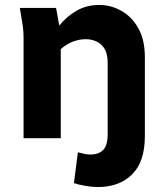

<svg xmlns="http://www.w3.org/2000/svg" viewBox="-20 -557 674 774"><path d="M60 -525H206L219 -454Q250 -492 290 -514.5Q330 -537 380 -537Q427 -537 469 -513.5Q511 -490 537.5 -443.5Q564 -397 564 -326V-8Q564 95 512.5 146Q461 197 375 197Q352 197 325 192.5Q298 188 278 181L294 57Q310 61 321.5 63.5Q333 66 345 66Q377 66 395.5 48Q414 30 414 -16V-303Q414 -353 389 -376Q364 -399 325 -399Q300 -399 273.5 -389Q247 -379 225 -359V0H75V-400Q75 -421 73.5 -437.5Q72 -454 68 -476Z"/></svg>

Font: Radio Canada
Style: Bold
Weight: 700
Designer: Charles Daoud, Etienne Aubert Bonn, Alexandre Saumier Demers, Jacques Le Bailly
Foundry: Radio-Canada
Version: Version 2.104; ttfautohint (v1.8.4.7-5d5b);gftools[0.9.28.de